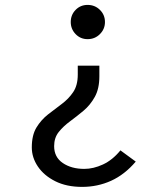

<svg xmlns="http://www.w3.org/2000/svg" viewBox="-20 -531 655 771"><path d="M331.8 -511.3Q361 -511.3 381.3 -491.3Q401.5 -471.3 401.5 -442.6Q401.5 -414.4 381.3 -394.1Q361 -373.8 331.8 -373.8Q303.1 -373.8 283.6 -394.1Q264.1 -414.4 264.1 -442.6Q264.1 -471.3 283.6 -491.3Q303.1 -511.3 331.8 -511.3ZM379 -267.2V-224.6Q379 -174.9 360.8 -142.1Q342.6 -109.2 315.4 -86.4Q288.2 -63.6 261.3 -43.8Q234.4 -24.1 215.9 -1Q197.4 22.1 197.4 55.9Q197.4 100 232.1 123.6Q266.7 147.2 318.5 147.2Q354.9 147.2 393.3 129.5Q431.8 111.8 463.6 72.8L525.1 117.9Q480.5 170.3 426.2 194.9Q371.8 219.5 309.7 219.5Q247.2 219.5 201.8 196.7Q156.4 173.8 132.1 137.7Q107.7 101.5 107.7 61Q107.7 11.8 126.4 -19Q145.1 -49.7 172.6 -71.3Q200 -92.8 227.7 -113.3Q255.4 -133.8 273.8 -161Q292.3 -188.2 292.3 -231.3V-267.2Z"/></svg>

Font: FiraCode Nerd Font
Style: Regular
Weight: 400
Designer: Carrois Corporate, Edenspiekermann AG, Nikita Prokopov
Foundry: Carrois Corporate, Edenspiekermann AG, Nikita Prokopov
Version: Version 6.002;Nerd Fonts 2.2.2